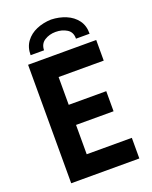

<svg xmlns="http://www.w3.org/2000/svg" viewBox="-167 -1007 865 1096"><g transform="rotate(-20 266.0 -459.0)"><path d="M70.7 0V-719.7H484.6V-594.4H210.5V-425.6H438.5V-303.5H210.5V-125.3H484.6V0ZM281.7 -917.5Q330.5 -916 371.6 -898.7Q412.8 -881.4 437.5 -848.2Q462.2 -814.9 461.3 -766.2H378.6Q379.4 -806.1 350.2 -824.2Q321 -842.4 281.7 -842.4Q243.9 -842.4 214.5 -823.8Q185.2 -805.2 184.7 -766.2H103Q103 -814.9 127.7 -848.2Q152.3 -881.4 192.9 -898.7Q233.5 -916 281.7 -917.5Z"/></g></svg>

Font: Reddit Sans
Style: Regular
Weight: 400
Designer: Stephen Hutchings
Foundry: Reddit
Version: Version 1.014